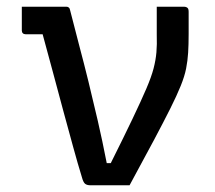

<svg xmlns="http://www.w3.org/2000/svg" viewBox="-20 -552 640 572"><path d="M107 -450H93Q81 -450 74.5 -450Q68 -450 56 -450Q51 -450 48 -453Q45 -456 45 -461Q45 -479 45 -496.5Q45 -514 45 -532Q69 -532 90.5 -532Q112 -532 133 -532Q154 -532 178 -532Q182 -532 185 -529.5Q188 -527 189 -521Q202 -469 216 -416.5Q230 -364 243.5 -309Q257 -254 271 -193.5Q285 -133 298 -66H310Q350 -146 375.5 -199.5Q401 -253 416 -288Q431 -323 437.5 -348Q444 -373 446 -396Q448 -419 447 -450Q447 -467 447 -485Q447 -503 447 -520V-532Q468 -532 488 -532Q508 -532 528 -532Q532 -532 535.5 -530.5Q539 -529 540.5 -526Q542 -523 542 -517V-451Q542 -419 540.5 -395Q539 -371 534.5 -348Q530 -325 518.5 -296.5Q507 -268 487.5 -229Q468 -190 438.5 -134.5Q409 -79 366 0Q335 0 305.5 0Q276 0 250 0Q239 0 233.5 -4.5Q228 -9 224 -24Q212 -63 198 -114Q184 -165 168.5 -222Q153 -279 137.5 -337.5Q122 -396 107 -450Z"/></svg>

Font: RecMonoLinear Nerd Font Mono
Style: Regular
Weight: 400
Monospace: yes
Version: Version 1.085; ttfautohint (v1.8.4.7-5d5b);Nerd Fonts 3.2.1